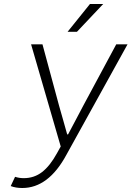

<svg xmlns="http://www.w3.org/2000/svg" viewBox="-20 -734 665 971"><path d="M321.8 -573.2 435.1 -713.9H502L369.1 -573.2ZM92.8 216.8Q59.6 216.8 34.2 207L56.2 160.2Q77.6 167 100.1 167Q152.8 167 192.9 136Q232.9 105 268.1 41L287.1 6.8L137.2 -509.8H194.8L278.8 -199.2Q285.6 -176.8 299.3 -127.2Q313 -77.6 319.8 -54.2H324.2Q338.9 -80.6 365 -131.1Q391.1 -181.6 400.9 -199.2L567.9 -509.8H625L315.9 48.8Q225.1 216.8 92.8 216.8Z"/></svg>

Font: Office Code Pro Light Italic
Style: Regular
Weight: 300
Italic angle: -9°
Designer: Nathan Rutzky & Paul D. Hunt
Foundry: Adobe Systems Incorporated
Version: Version 1.004;PS 001.004;hotconv 1.0.70;makeotf.lib2.5.58329